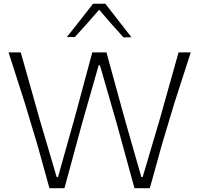

<svg xmlns="http://www.w3.org/2000/svg" viewBox="-20 -988 1046 1008"><path d="M239.5 0Q225 -53 208.2 -113.2Q191.5 -173.5 177 -225.5L110 -448Q91 -507.5 68 -579Q45 -650.5 25 -713H89Q112.5 -630 138.2 -539Q164 -448 187 -365.5L277.5 -58.5H284.5L372 -369.5Q393.5 -449 418.2 -540.8Q443 -632.5 464.5 -713H539Q561.5 -630 586 -540.8Q610.5 -451.5 633.5 -368L722 -58.5H729L821 -369.5Q843.5 -450.5 869.2 -541.5Q895 -632.5 917.5 -713H981.5Q961 -649.5 938.5 -579.8Q916 -510 896.5 -450L829 -225.5Q814.5 -172 797.8 -112Q781 -52 766.5 0H686Q664 -80.5 639.2 -170.5Q614.5 -260.5 593 -339L504.5 -645.5H498L410.5 -339Q389 -260 364.5 -169.8Q340 -79.5 318.5 0ZM628.5 -791.5Q562 -864.5 500.5 -937Q469.5 -901 437.8 -865.2Q406 -829.5 373 -793.5H331Q366 -837.5 400.2 -881Q434.5 -924.5 468.5 -968.5H533Q566.5 -925.5 601 -881Q635.5 -836.5 670 -792.5Z"/></svg>

Font: Commissioner Loud ExtraLight
Style: Regular
Weight: 200
Designer: Kostas Bartsokas
Foundry: Kostas Bartsokas
Version: Version 1.000; ttfautohint (v1.8.3)